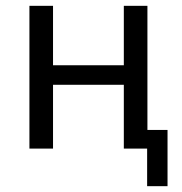

<svg xmlns="http://www.w3.org/2000/svg" viewBox="-20 -510 624 659"><path d="M485 129V0H405V-219H162V0H81V-490H162V-286H405V-490H486V-64H555V129Z"/></svg>

Font: Nunito Sans 10pt SemiCondensed
Style: Regular
Weight: 400
Width: 4
Designer: Vernon Adams
Foundry: Vernon Adams
Version: Version 3.101;gftools[0.9.27]